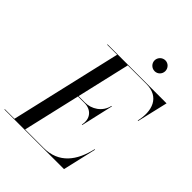

<svg xmlns="http://www.w3.org/2000/svg" viewBox="-302 -1073 1210 1210"><g transform="rotate(45 302.5 -468.0)"><path d="M405 -888C405 -861.5 427 -840 453.5 -840C480 -840 501 -861.5 501 -888C501 -914.5 480 -936.5 453.5 -936.5C427 -936.5 405 -914.5 405 -888ZM283 -386C340 -386 382 -345 367 -278H371L420 -493H416C401 -426 340 -390 283 -390H225.5L308 -746.5H474C591 -746.5 623 -652 598 -545H602L650 -750H124V-746.5H213L41 -3.5H-45V0H486L538 -225H534C505 -98 437 -3.5 300 -3.5H136L224.5 -386Z"/></g></svg>

Font: Bodoni* 48pt
Style: Italic
Weight: 400
Italic angle: -13°
Version: Version 2.3